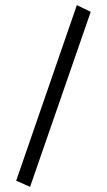

<svg xmlns="http://www.w3.org/2000/svg" viewBox="-20 -685 415 747"><path d="M97 42 333 -639 279 -665 43 18Z"/></svg>

Font: Inconsolata Condensed Thin
Style: Regular
Weight: 100
Width: 3
Monospace: yes
Designer: Raph Levien, Cyreal, Brenton Simpson
Foundry: Raph Levien, Cyreal, Google
Version: Version 3.100